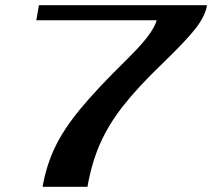

<svg xmlns="http://www.w3.org/2000/svg" viewBox="-20 -720 818 740"><path d="M467 -489Q522 -543 549.5 -579.5Q577 -616 584 -642H120L130 -700H778Q771 -659 736 -613Q701 -567 606 -475Q511 -384 454 -311Q397 -238 365 -164.5Q333 -91 317 0H144Q159 -84 192.5 -153.5Q226 -223 289.5 -300Q353 -377 467 -489Z"/></svg>

Font: Fahkwang
Style: Bold Italic
Weight: 700
Italic angle: -10°
Designer: Suppakit Chalermlarp | Katatrad Co.,Ltd.
Foundry: Cadson Demak Co.,Ltd.
Version: Version 1.000; ttfautohint (v1.6)